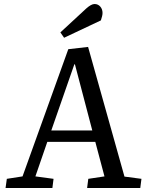

<svg xmlns="http://www.w3.org/2000/svg" viewBox="-20 -941 731 961"><path d="M412.1 -898.9Q437 -920.9 453.1 -920.9Q470.7 -920.9 481.9 -908Q493.2 -895 493.2 -876Q493.2 -862.8 484.9 -838.9L300.8 -752L282.2 -778.8ZM420.9 -706.1 603 -57.1 688 -45.9 682.1 0H416L421.9 -45.9L502.9 -58.1L457 -231H216.8L157.2 -58.1L248 -45.9L242.2 0H7.8L14.2 -45.9L92.8 -58.1L321.8 -694.8ZM236.8 -288.1H441.9L355 -619.1H352.1Z"/></svg>

Font: Literata Book
Style: Italic
Weight: 400
Italic angle: -3°
Designer: Latin by Veronika Burian and Jose Scaglione. Greek by Irene Vlachou. Cyrillic by Vera Evstafieva
Foundry: TypeTogether
Version: Version 1.003;PS 001.003;hotconv 1.0.88;makeotf.lib2.5.64775